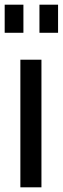

<svg xmlns="http://www.w3.org/2000/svg" viewBox="-20 -800 268 820"><path d="M67 0V-545H157V0ZM0 -660V-780H80V-660ZM148.5 -660V-780H228V-660Z"/></svg>

Font: Mohave Light Medium
Style: Regular
Weight: 500
Version: Version 2.003